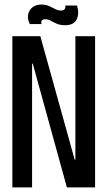

<svg xmlns="http://www.w3.org/2000/svg" viewBox="-20 -818 469 838"><path d="M34 0V-660H156L306 -121H309V-660H395V0H272L123 -540H120V0ZM264 -708Q243 -708 228 -714.5Q213 -721 201.5 -727.5Q190 -734 178 -734Q156 -734 161 -713H110Q94 -746 109.5 -772Q125 -798 161 -798Q180 -798 194.5 -791.5Q209 -785 221 -778.5Q233 -772 246 -772Q268 -772 265 -794H316Q327 -760 315 -734Q303 -708 264 -708Z"/></svg>

Font: Bricolage Grotesque 96pt Condensed
Style: Regular
Weight: 400
Width: 3
Designer: Mathieu Triay
Foundry: Atelier Triay
Version: Version 1.001; ttfautohint (v1.8.4.7-5d5b);gftools[0.9.33.de